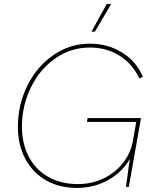

<svg xmlns="http://www.w3.org/2000/svg" viewBox="-20 -920 775 945"><path d="M68 -296Q68 -403 114 -497Q160 -591 241.5 -648Q323 -705 423 -705Q511 -705 581.5 -661Q652 -617 683 -542L666 -534Q632 -606 568 -646Q504 -686 423 -686Q327 -686 250.5 -631.5Q174 -577 131 -487.5Q88 -398 88 -298Q88 -213 121.5 -149Q155 -85 217.5 -49.5Q280 -14 363 -14Q431 -14 489 -41.5Q547 -69 585.5 -118Q624 -167 635 -231L653 -335L662 -320H408L411 -339H674L614 0H600Q615 -114 623 -161L629 -156Q593 -82 520.5 -38.5Q448 5 358 5Q273 5 207.5 -32Q142 -69 105 -137.5Q68 -206 68 -296ZM447 -764H430L505 -900H527Z"/></svg>

Font: Fixel Italic Variable Display Thin
Style: Italic
Weight: 100
Italic angle: -10°
Designer: AlfaBravo + MacPaw
Foundry: Kyrylo Tkachov, Marchela Mozhyna, Serhii Makarenko, Maria Weinstein, Zakhar Kryvoshyya
Version: Version 1.210;Glyphs 3.2 (3217)